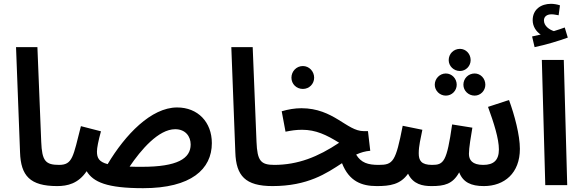

<svg xmlns="http://www.w3.org/2000/svg" viewBox="-20 -970 3052 1006"><path d="M280 5C323 5 345 -19 345 -52C345 -84 328 -106 290 -106C218 -106 200 -127 196 -227L176 -723H64L85 -172C89 -49 137 5 280 5Z M730 16C982 16 1090 -84 1090 -220C1090 -330 1017 -407 908 -407C772 -407 636 -264 544 -110C498 -122 488 -143 488 -176C488 -195 495 -231 509 -282L404 -309C363 -149 361 -106 289 -106L279 5C334 5 390 -8 434 -73C469 -16 540 16 730 16ZM898 -293C952 -293 979 -255 979 -213C979 -139 909 -96 724 -96C700 -96 678 -96 659 -97C718 -184 810 -293 898 -293Z M1408 5C1451 5 1473 -19 1473 -52C1473 -84 1456 -106 1418 -106C1346 -106 1328 -127 1324 -227L1304 -723H1192L1213 -172C1217 -49 1265 5 1408 5Z M1567 -504C1600 -504 1626 -530 1626 -563C1626 -596 1600 -624 1567 -624C1533 -624 1507 -596 1507 -563C1507 -530 1533 -504 1567 -504Z M1407 5C1593 5 1691 -62 1772 -115C1809 -20 1875 5 1954 5C1998 5 2019 -19 2019 -52C2019 -83 2002 -106 1964 -106C1908 -106 1872 -117 1846 -160C1870 -171 1894 -178 1920 -180L1908 -283H1885C1797 -283 1728 -403 1559 -403C1525 -403 1490 -397 1456 -387L1476 -280C1507 -286 1530 -290 1563 -290C1635 -290 1691 -263 1757 -222C1646 -148 1541 -106 1416 -106Z M2390 -598C2421 -598 2446 -624 2446 -655C2446 -688 2421 -714 2390 -714C2357 -714 2331 -688 2331 -655C2331 -624 2357 -598 2390 -598ZM2316 -469C2348 -469 2373 -495 2373 -526C2373 -558 2348 -585 2316 -585C2284 -585 2258 -558 2258 -526C2258 -495 2284 -469 2316 -469ZM2467 -469C2498 -469 2523 -495 2523 -526C2523 -559 2498 -585 2467 -585C2434 -585 2408 -559 2408 -526C2408 -495 2434 -469 2467 -469Z M1954 5C2023 5 2078 -3 2118 -60C2145 -4 2195 5 2241 5C2308 5 2352 -5 2386 -67C2406 -15 2448 5 2515 5C2623 5 2704 -63 2704 -190C2704 -262 2676 -367 2647 -446L2537 -410C2568 -325 2594 -243 2594 -187C2594 -130 2566 -106 2512 -106C2454 -106 2437 -132 2437 -164C2437 -195 2448 -260 2455 -301L2349 -318C2321 -122 2305 -106 2244 -106C2187 -106 2174 -129 2174 -167C2174 -205 2184 -245 2193 -290L2090 -311C2053 -122 2040 -106 1964 -106Z M2781 -723C2839 -735 2909 -756 2955 -773L2939 -826C2922 -820 2903 -813 2882 -807C2860 -814 2830 -833 2830 -863C2830 -882 2844 -895 2870 -895C2882 -895 2894 -892 2907 -890L2914 -942C2900 -947 2881 -950 2867 -950C2815 -950 2771 -921 2771 -864C2771 -831 2790 -804 2813 -789C2801 -786 2788 -783 2768 -779Z M2837 0H2952L2934 -656H2819Z"/></svg>

Font: Noto Sans Arabic Cond SemBd
Style: Regular
Weight: 600
Width: 3
Designer: Monotype Design Team, Nadine Chahine, Nizar Qandah and Khaled Hosny
Foundry: Monotype Imaging Inc.
Version: Version 2.012